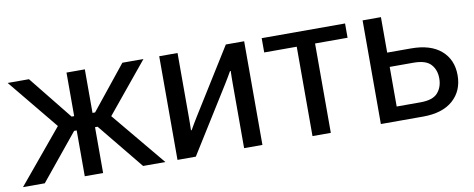

<svg xmlns="http://www.w3.org/2000/svg" viewBox="-63 -725 2315 937"><g transform="rotate(-10 1094.5 -257.0)"><path d="M384.8 0H293.9V-513.7H384.8ZM583 0 397.5 -227.1 453.6 -288.6 693.4 0ZM339.4 -297.9H397.5L570.8 -513.7H675.3L439.9 -227.1H339.4ZM95.7 0H-12.2L227.5 -288.6L281.2 -227.1ZM339.4 -297.9V-227.1H237.8L2.4 -513.7H107.9L281.2 -297.9Z M753.4 0V-513.7H844.2V-196.8Q844.2 -182.1 844 -163.8Q843.8 -145.5 843.3 -130.9H846.7Q853.5 -143.1 862.1 -157.5Q870.6 -171.9 879.9 -187L1083.5 -513.7H1174.3V0H1083.5V-316.4Q1083.5 -331.1 1083.7 -349.4Q1084 -367.7 1084.5 -382.3H1081.1Q1074.2 -370.1 1065.7 -355.7Q1057.1 -341.3 1047.9 -326.2L844.2 0Z M1261.2 -442.9V-513.7H1674.3V-442.9H1513.2V0H1422.4V-442.9Z M1852.1 -513.7V-337.9H1970.2Q2066.9 -337.9 2119.1 -292.5Q2171.4 -247.1 2171.4 -169.9Q2171.4 -92.8 2119.1 -46.4Q2066.9 0 1970.2 0H1761.2V-513.7ZM1970.2 -267.1H1852.1V-70.8H1970.2Q2031.2 -70.8 2055.9 -98.9Q2080.6 -127 2080.6 -169.9Q2080.6 -212.4 2055.9 -239.7Q2031.2 -267.1 1970.2 -267.1Z"/></g></svg>

Font: RobotoFlex
Style: Regular
Weight: 400
Designer: Berlow after Robertson
Foundry: Google
Version: Version 2.136